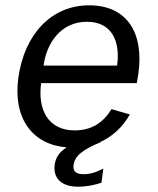

<svg xmlns="http://www.w3.org/2000/svg" viewBox="-20 -546 595 723"><path d="M316 -526C173 -526 72 -417 49 -253C28 -97 105 -1 231 9C201 28 190 49 186 73C179 124 210 157 274 157C310 157 342 149 362 142L369 89C354 96 329 110 295 110C265 110 254 98 257 76C261 41 292 17 360 -11H357C402 -31 441 -66 469 -115L400 -135C369 -85 326 -55 261 -55C161 -55 121 -134 135 -233H495L501 -268C523 -425 456 -526 316 -526ZM421 -299H144C155 -382 208 -464 307 -464C399 -464 434 -394 421 -299Z"/></svg>

Font: United Sans
Style: Italic
Weight: 400
Italic angle: -8°
Designer: Pablo Impallari, Rodrigo Fuenzalida (Modified by Dan O. Williams)
Version: Version 1.000;PS 001.000;hotconv 1.0.88;makeotf.lib2.5.64775